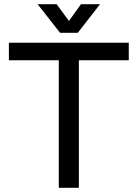

<svg xmlns="http://www.w3.org/2000/svg" viewBox="-20 -888 651 908"><path d="M258 0V-603H22V-686H589V-603H353V0ZM264 -733 158 -868H248L306 -789L363 -868H453L348 -733Z"/></svg>

Font: Archivo VF Beta
Style: Regular
Weight: 400
Designer: Hector Gatti
Foundry: Omnibus-Type
Version: Version 1.002